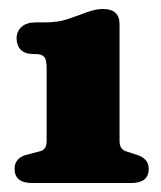

<svg xmlns="http://www.w3.org/2000/svg" viewBox="-20 -740 360 428"><path d="M55 -619.5H60Q73 -619.5 78.5 -613.2Q84 -607 84 -588V-426.5Q84 -416 80.5 -410.5Q77 -405 70 -403L41.5 -395.5Q12.5 -389 12.5 -363.5Q12.5 -332 52 -332H272.5Q311.5 -332 311.5 -363.5Q311.5 -387.5 283 -395.5L260 -403Q253.5 -405.5 250 -410.8Q246.5 -416 246.5 -426.5V-686Q246.5 -720 209.5 -720Q201.5 -720 192.8 -718.2Q184 -716.5 171.5 -712Q150.5 -704 129.8 -697Q109 -690 77 -690H58.5Q39 -690 28 -680Q17 -670 17 -654.5Q17 -639 26.2 -629.2Q35.5 -619.5 55 -619.5Z"/></svg>

Font: Fraunces SuperSoft
Style: Regular
Weight: 900
Version: Version 1.000;[b76b70a41]